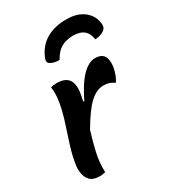

<svg xmlns="http://www.w3.org/2000/svg" viewBox="-196 -915 922 1026"><g transform="rotate(-30 265.0 -402.0)"><path d="M361 -717Q318 -715 289.5 -698.5Q261 -682 238 -640Q200 -640 180 -655Q165 -667 178 -694Q205 -754 255.5 -782Q306 -810 373 -810H379Q445 -810 485.5 -777.5Q526 -745 530 -692Q532 -669 514 -657Q490 -641 458 -640Q454 -677 431 -697Q408 -717 361 -717ZM149 1Q144 2 135 4Q126 6 116 6Q74 6 55.5 -13.5Q37 -33 33 -59.5Q29 -86 32 -107Q40 -162 57.5 -217.5Q75 -273 93.5 -329Q112 -385 122 -439Q132 -496 125 -536Q142 -541 161 -541Q220 -541 238.5 -505Q257 -469 238 -395Q237 -390 236 -385L242 -383Q285 -472 326 -513Q367 -554 407 -554Q438 -554 454 -538Q465 -527 468.5 -502.5Q472 -478 464 -446Q454 -409 439 -386H433Q410 -405 371 -405Q330 -405 288.5 -367.5Q247 -330 192 -235Q173 -174 160 -116.5Q147 -59 149 1Z"/></g></svg>

Font: Recursive Sn Csl St SmB
Style: Italic
Weight: 600
Italic angle: -15°
Version: Version 1.079;hotconv 1.0.112;makeotfexe 2.5.65598; ttfautoh